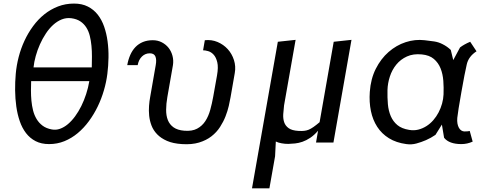

<svg xmlns="http://www.w3.org/2000/svg" viewBox="-20 -778 2640 1048"><path d="M248 8.5Q205.5 8.5 174.5 -7.5Q143.5 -23.5 122 -51.5Q100.5 -79.5 87.8 -116.8Q75 -154 69 -196.8Q63 -239.5 62.5 -285Q62 -330.5 66 -375Q70 -421 82 -467.2Q94 -513.5 113.8 -556Q133.5 -598.5 160.8 -635.5Q188 -672.5 222 -699.8Q256 -727 296.8 -742.8Q337.5 -758.5 384 -758.5Q427.5 -758.5 459.5 -742.2Q491.5 -726 513.5 -698Q535.5 -670 548.5 -632.5Q561.5 -595 567.2 -552.2Q573 -509.5 572.2 -464Q571.5 -418.5 566 -375Q560.5 -330.5 547.2 -285Q534 -239.5 513.5 -197Q493 -154.5 465.5 -117Q438 -79.5 404.5 -51.5Q371 -23.5 331.8 -7.5Q292.5 8.5 248 8.5ZM369.5 -678.5Q342 -682 317 -672Q292 -662 270 -642Q248 -622 229.8 -594.2Q211.5 -566.5 197.8 -535.5Q184 -504.5 175 -472Q166 -439.5 163 -410H481Q481.5 -439 481.8 -469.2Q482 -499.5 479.2 -528Q476.5 -556.5 470.2 -582Q464 -607.5 451.2 -627.8Q438.5 -648 418.8 -661.2Q399 -674.5 369.5 -678.5ZM262.5 -71.5Q285 -67 307.5 -75Q330 -83 350.8 -100.5Q371.5 -118 390 -143.2Q408.5 -168.5 423.8 -199.2Q439 -230 450.2 -264.5Q461.5 -299 467.5 -335H150Q149 -311 149 -283.5Q149 -256 151.5 -228.5Q154 -201 160.5 -175.2Q167 -149.5 179.8 -128.2Q192.5 -107 212.5 -92Q232.5 -77 262.5 -71.5Z M893.5 -248.5Q887 -211.5 886.8 -179.2Q886.5 -147 896.2 -122.5Q906 -98 927.5 -82.8Q949 -67.5 986 -64.5Q1028.5 -61 1056 -75.8Q1083.5 -90.5 1100.8 -117Q1118 -143.5 1127.5 -178Q1137 -212.5 1143.5 -248.5L1164.5 -366Q1172.5 -411 1166 -438Q1159.5 -465 1146.2 -479.5Q1133 -494 1116.5 -498.8Q1100 -503.5 1088.5 -503.5L1098 -558.5Q1135 -562.5 1167.5 -548.8Q1200 -535 1223 -509.8Q1246 -484.5 1257 -450.2Q1268 -416 1261.5 -379.5L1238.5 -247.5Q1235 -227.5 1228.8 -200Q1222.5 -172.5 1211 -143Q1199.5 -113.5 1181 -84.8Q1162.5 -56 1134.2 -34Q1106 -12 1066.5 0Q1027 12 973.5 8.5Q924.5 5.5 891.5 -9Q858.5 -23.5 837.8 -45Q817 -66.5 807 -92.8Q797 -119 794.2 -146.5Q791.5 -174 793.5 -200.2Q795.5 -226.5 799.5 -247.5L830 -422.5Q835.5 -452.5 828.2 -469.8Q821 -487 797.5 -487Q773 -487 755 -469.8Q737 -452.5 731.5 -422.5H674.5Q680 -453 691 -478Q702 -503 719.2 -521Q736.5 -539 760.2 -548.8Q784 -558.5 814 -558.5Q841 -558.5 863.2 -547Q885.5 -535.5 900.2 -516.8Q915 -498 921.5 -473.2Q928 -448.5 924 -422.5Z M1496.5 -550 1593.5 -560.5 1530.5 -203Q1527.5 -179 1526 -155Q1524.5 -131 1531 -111.2Q1537.5 -91.5 1555.5 -78.5Q1573.5 -65.5 1609 -63.5Q1626.5 -62.5 1639.5 -63.8Q1652.5 -65 1664.8 -70Q1677 -75 1691 -84.8Q1705 -94.5 1724.5 -111L1801.5 -550L1898.5 -560.5L1800 0H1705L1716 -64.5Q1695 -40 1673.5 -25.8Q1652 -11.5 1631 -4.2Q1610 3 1590.5 5Q1571 7 1553.5 7.5Q1535 7.5 1517 4.2Q1499 1 1485.5 -5.5L1481.5 75L1450.5 250H1355.5Z M2581 -498Q2537 -469.5 2527.5 -425.5Q2522 -403 2515 -366Q2508 -329 2498.5 -276Q2479.5 -168.5 2476 -134.5Q2474.5 -117 2477 -103.5Q2479.5 -90 2485 -80.2Q2490.5 -70.5 2498.5 -65.5Q2506.5 -60.5 2515.5 -60.5Q2526.5 -60.5 2532 -61.2Q2537.5 -62 2544 -63L2560 -5Q2530 8.5 2498.5 8.5Q2431.5 8.5 2404 -26L2392 -98L2357 -42Q2332.5 -25 2305 -13Q2279.5 -2 2253 5.2Q2226.5 12.5 2198 8.5Q2142.5 1 2103 -23.5Q2063.5 -48 2039 -85.8Q2014.5 -123.5 2004.5 -172.2Q1994.5 -221 1998.5 -276.5Q2003.5 -347.5 2031.2 -402.5Q2059 -457.5 2101 -494.2Q2143 -531 2194.2 -547.8Q2245.5 -564.5 2297.5 -558.5Q2325.5 -555.5 2350 -551.8Q2374.5 -548 2395.5 -537Q2408.5 -530.5 2419.5 -522.8Q2430.5 -515 2440.5 -505.5L2454 -450L2491 -519Q2502 -527.5 2515.8 -535.2Q2529.5 -543 2546.5 -550ZM2401 -263Q2402.5 -300 2399.8 -337Q2397 -374 2384.8 -404.8Q2372.5 -435.5 2348.2 -456.2Q2324 -477 2282 -481Q2236 -485.5 2201.2 -469.8Q2166.5 -454 2143.2 -425.5Q2120 -397 2108 -360.2Q2096 -323.5 2095 -286Q2094 -246 2097.2 -209.5Q2100.5 -173 2113 -144Q2125.5 -115 2149.2 -95.2Q2173 -75.5 2213.5 -69Q2239.5 -64.5 2263.2 -70.5Q2287 -76.5 2307.8 -89.8Q2328.5 -103 2345.2 -122.2Q2362 -141.5 2374 -164.5Q2386 -187.5 2393 -212.8Q2400 -238 2401 -263Z"/></svg>

Font: B612 Mono
Style: Italic
Weight: 400
Italic angle: -10°
Version: Version 1.005